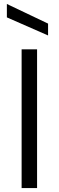

<svg xmlns="http://www.w3.org/2000/svg" viewBox="-20 -949 296 969"><path d="M89.1 -700H167.1V0H89.1ZM14.7 -861.3V-928.9L222.6 -829.9V-770.1Z"/></svg>

Font: AF Albert Sans Medium
Style: Regular
Weight: 500
Designer: Andreas Rasmussen
Foundry: a.Foundry
Version: Version 1.300;Glyphs 3.2 (3231)